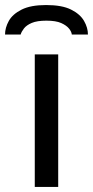

<svg xmlns="http://www.w3.org/2000/svg" viewBox="-65 -742 369 762"><path d="M73 0V-526H166V0ZM118 -722Q181 -722 217 -704Q253 -686 268.5 -659Q284 -632 284 -605H220Q219 -616 209 -628.5Q199 -641 178 -650.5Q157 -660 119 -660Q82 -660 61 -651Q40 -642 30 -629Q20 -616 17 -605H-45Q-45 -632 -30 -659Q-15 -686 21 -704Q57 -722 118 -722Z"/></svg>

Font: Archivo SemiExpanded
Style: Regular
Weight: 400
Width: 6
Designer: Hector Gatti
Foundry: Omnibus-Type
Version: Version 2.001